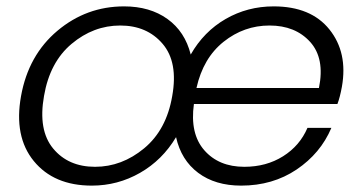

<svg xmlns="http://www.w3.org/2000/svg" viewBox="-20 -574 1136 602"><path d="M520 -273Q539 -379 490 -436.5Q441 -494 357 -494Q273 -494 204.5 -436.5Q136 -379 118 -273Q99 -166 146.5 -108.5Q194 -51 278 -51Q362 -51 432 -109Q502 -167 520 -273ZM825 -494Q745 -494 681 -443Q617 -392 596 -298H980Q999 -391 952.5 -442.5Q906 -494 825 -494ZM46 -273Q69 -401 160 -477.5Q251 -554 369 -554Q450 -554 505 -514.5Q560 -475 578 -403Q619 -475 687.5 -514.5Q756 -554 838 -554Q955 -554 1013 -481.5Q1071 -409 1052 -302Q1046 -269 1038 -248H588Q575 -155 620.5 -103Q666 -51 746 -51Q815 -51 867.5 -84Q920 -117 944 -173H1019Q985 -93 910 -42.5Q835 8 736 8Q655 8 601.5 -32Q548 -72 532 -144Q489 -72 419 -32Q349 8 268 8Q149 8 86 -69Q23 -146 46 -273Z"/></svg>

Font: Poppins Light
Style: Italic
Weight: 300
Italic angle: -10°
Designer: Ninad Kale (Devanagari), Jonny Pinhorn (Latin)
Foundry: Indian Type Foundry
Version: Version 3.200;PS 1.000;hotconv 16.6.54;makeotf.lib2.5.65590